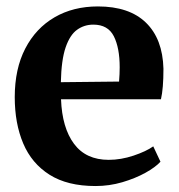

<svg xmlns="http://www.w3.org/2000/svg" viewBox="-20 -582 569 612"><path d="M284.5 11Q195 11 138 -25Q81 -61 54 -124.8Q27 -188.5 27 -272.5Q27 -362.5 60.5 -427.2Q94 -492 153.8 -526.8Q213.5 -561.5 292 -561.5Q392 -561.5 445.2 -509.8Q498.5 -458 501 -363Q501 -299.5 493 -265.5H174.5Q178 -174.5 216 -123.5Q254 -72.5 326.5 -72.5Q365.5 -72.5 405.8 -86Q446 -99.5 468.5 -115.5L491.5 -66.5Q475.5 -49 443.5 -31.2Q411.5 -13.5 370 -1.2Q328.5 11 284.5 11ZM174 -320 359.5 -322Q360.5 -332.5 361 -345.5Q361.5 -358.5 361.5 -367.5Q361.5 -429.5 342.8 -466.5Q324 -503.5 277.5 -503.5Q248.5 -503.5 225.8 -487.2Q203 -471 189.2 -431Q175.5 -391 174 -320Z"/></svg>

Font: Merriweather Text Regular
Style: Bold
Weight: 700
Designer: Eben Sorkin
Foundry: Eben Sorkin
Version: Version 2.100; ttfautohint (v1.7.19-72a1) -l 8 -r 50 -G 200 